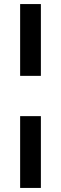

<svg xmlns="http://www.w3.org/2000/svg" viewBox="-20 -763 299 944"><path d="M79 -390V-743H181V-390ZM79 161V-192H181V161Z"/></svg>

Font: Saira Semi Condensed Medium
Style: Regular
Weight: 500
Width: 4
Designer: Hector Gatti with collaboration of the Omnibus-Type team
Foundry: Omnibus-Type
Version: Version 1.001; ttfautohint (v1.8)